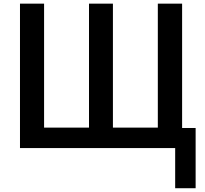

<svg xmlns="http://www.w3.org/2000/svg" viewBox="-20 -792 1094 1027"><path d="M917 -107.4H1026.4V214.8H917ZM86.9 0V-772.5H215.8V-109.4H456.1V-772.5H584V-109.4H824.2V-772.5H954.1V0Z"/></svg>

Font: Gothic A1
Style: Bold
Weight: 700
Version: Version 2.50